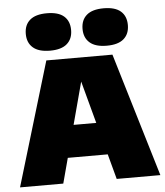

<svg xmlns="http://www.w3.org/2000/svg" viewBox="-56 -870 793 920"><g transform="rotate(-5 340.5 -410.0)"><path d="M3 0 181.5 -595H499.5L678 0H468L330 -513H348L211 0ZM170 -121 214.5 -276H465L509.5 -121ZM476.5 -640Q422 -640 394.8 -663.8Q367.5 -687.5 367.5 -730Q367.5 -773 394.8 -796.5Q422 -820 476.5 -820Q531.5 -820 558.5 -796.5Q585.5 -773 585.5 -730Q585.5 -687.5 558.5 -663.8Q531.5 -640 476.5 -640ZM203.5 -640Q149 -640 121.8 -663.8Q94.5 -687.5 94.5 -730Q94.5 -773 121.8 -796.5Q149 -820 203.5 -820Q258.5 -820 285.5 -796.5Q312.5 -773 312.5 -730Q312.5 -687.5 285.5 -663.8Q258.5 -640 203.5 -640Z"/></g></svg>

Font: Encode Sans SC Condensed Thin Black
Style: Regular
Weight: 900
Version: Version 3.002